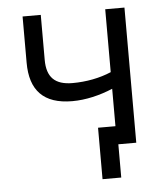

<svg xmlns="http://www.w3.org/2000/svg" viewBox="-49 -564 640 736"><g transform="rotate(-5 271.0 -196.0)"><path d="M388 128V0H457V-520H383V-278C339 -259 286 -249 234 -249C166 -249 135 -280 135 -347V-520H65V-342C65 -236 116 -180 227 -180C279 -180 333 -193 383 -214V-70H316V128Z"/></g></svg>

Font: Fixel Text Regular
Style: Regular
Weight: 400
Width: 4
Designer: AlfaBravo + MacPaw
Foundry: Kyrylo Tkachov, Marchela Mozhyna, Serhii Makarenko, Maria Weinstein, Zakhar Kryvoshyya
Version: Version 1.211